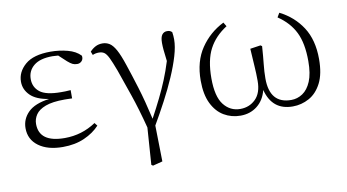

<svg xmlns="http://www.w3.org/2000/svg" viewBox="-73 -695 1936 1072"><g transform="rotate(-10 895.5 -159.0)"><path d="M238.8 14.2Q152.8 14.2 101.8 -23.4Q50.8 -61 50.8 -125Q50.8 -176.8 88.6 -214.6Q126.5 -252.4 209 -263.2Q137.2 -274.4 104 -307.6Q70.8 -340.8 70.8 -384.8Q70.8 -440.4 117.9 -481.2Q165 -522 262.2 -522Q311.5 -522 358.2 -509.8Q404.8 -497.6 431.2 -469.2Q434.1 -450.2 423.6 -439.2Q413.1 -428.2 397.9 -428.2Q382.8 -428.2 371.6 -433.6Q360.4 -439 344.2 -453.1L300.8 -493.2L268.1 -495.1Q198.2 -495.1 162.6 -466.1Q127 -437 127 -390.1Q127 -344.2 161.6 -316.7Q196.3 -289.1 282.2 -289.1Q293.5 -289.1 305.7 -289.3Q317.9 -289.6 335.9 -291V-244.1Q317.9 -244.6 309.1 -244.9Q300.3 -245.1 293 -245.1Q224.1 -245.1 184.8 -230.2Q145.5 -215.3 129.2 -190.9Q112.8 -166.5 112.8 -138.2Q112.8 -33.2 257.8 -33.2Q355 -33.2 435.1 -86.9L448.2 -69.8Q414.1 -32.7 361.1 -9.3Q308.1 14.2 238.8 14.2Z M707 198.2 721.7 -11.2Q693.4 -120.6 664.8 -203.4Q636.2 -286.1 612.8 -353Q594.2 -402.8 582 -428Q569.8 -453.1 557.6 -461.7Q545.4 -470.2 526.9 -470.2Q507.3 -470.2 491.7 -462.9L483.9 -482.9Q498 -498.5 515.6 -507.8Q533.2 -517.1 555.7 -517.1Q577.1 -517.1 595.2 -505.9Q613.3 -494.6 630.4 -463.9Q647.5 -433.1 667 -374Q686.5 -316.4 710.7 -237.8Q734.9 -159.2 758.8 -54.2Q789.6 -111.3 813.2 -159.4Q836.9 -207.5 856.4 -255.1Q876 -302.7 893.1 -357.9Q887.7 -401.4 885.7 -422.6Q883.8 -443.8 883.8 -461.9Q883.8 -494.1 894.3 -508.1Q904.8 -522 922.9 -522Q934.1 -522 939.9 -519Q945.8 -516.1 950.7 -511.2Q954.1 -490.2 954.1 -469.2Q954.1 -429.7 938.5 -377Q922.9 -324.2 896.5 -263.4Q870.1 -202.6 836.4 -138.9Q802.7 -75.2 767.1 -14.2L771 189.9L715.8 204.1Z M1246.1 14.2Q1194.8 14.2 1152.6 -10.7Q1110.4 -35.6 1085.2 -86.9Q1060.1 -138.2 1060.1 -216.8Q1060.1 -325.7 1110.4 -399.9Q1160.6 -474.1 1241.2 -514.2L1254.9 -491.2Q1187.5 -448.2 1154.3 -385.3Q1121.1 -322.3 1121.1 -219.2Q1121.1 -115.7 1157.5 -69.3Q1193.8 -22.9 1251 -22.9Q1302.7 -22.9 1337.9 -57.6Q1373 -92.3 1373 -160.2Q1373 -202.6 1370.1 -242.7Q1367.2 -282.7 1363.8 -344.2L1422.9 -353L1431.2 -347.2Q1427.2 -289.1 1422.6 -246.6Q1418 -204.1 1418 -166Q1418 -22.9 1540 -22.9Q1574.7 -22.9 1604.5 -42.7Q1634.3 -62.5 1652.6 -105.7Q1670.9 -148.9 1670.9 -220.2Q1670.9 -321.8 1640.1 -384Q1609.4 -446.3 1543.9 -490.2L1558.1 -514.2Q1638.2 -474.1 1685.1 -401.9Q1731.9 -329.6 1731.9 -221.2Q1731.9 -137.2 1705.3 -85.4Q1678.7 -33.7 1635.3 -9.8Q1591.8 14.2 1542 14.2Q1425.8 14.2 1395 -105Q1380.9 -48.8 1341.1 -17.3Q1301.3 14.2 1246.1 14.2Z"/></g></svg>

Font: Source Han Serif TW ExtraLight
Style: Regular
Weight: 250
Designer: Ryoko NISHIZUKA Ë•øÂ°öÊ∂ºÂ≠ê (kana & ideographs); Frank Grie√ühammer (Latin, Greek & Cyrillic); Wenlong ZHANG Âº†ÊñáÈæô 
Foundry: Adobe
Version: Version 2.003;hotconv 1.1.1;makeotfexe 2.6.0